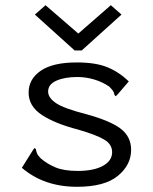

<svg xmlns="http://www.w3.org/2000/svg" viewBox="-20 -708 590 738"><path d="M276 10Q149 10 64 -63L106 -130L112 -139L118 -135Q119 -127 122 -119Q125 -111 137 -99Q161 -78 193.5 -64.5Q226 -51 279 -51Q340 -51 375.5 -70.5Q411 -90 411 -123Q411 -153 381.5 -171Q352 -189 280 -210Q191 -233 140.5 -266.5Q90 -300 90 -352Q90 -404 136.5 -436Q183 -468 275 -468Q348 -468 393 -449.5Q438 -431 475 -395L432 -345L425 -338L420 -343Q419 -351 415 -357.5Q411 -364 400 -375Q374 -393 342 -402.5Q310 -412 277 -412Q229 -412 197 -398Q165 -384 165 -356Q165 -332 195.5 -311.5Q226 -291 312 -269Q406 -243 445 -212.5Q484 -182 484 -132Q484 -74 433 -32Q382 10 276 10ZM155 -688 281 -579 406 -688 447 -652 294 -514H267L114 -652Z"/></svg>

Font: Inconsolata SemiExpanded
Style: Regular
Weight: 400
Width: 6
Monospace: yes
Designer: Raph Levien, Cyreal, Brenton Simpson
Foundry: Raph Levien, Cyreal, Google
Version: Version 3.000; ttfautohint (v1.8.2.53-6de2)